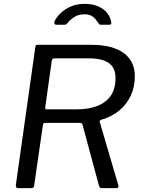

<svg xmlns="http://www.w3.org/2000/svg" viewBox="-20 -974 736 994"><path d="M592 -17Q598 0 581 0H507Q501 0 497.5 -3.5Q494 -7 492 -14L407 -329Q406 -334 402.5 -336Q399 -338 390 -338H214Q203 -338 202 -326L157 -14Q156 -5 152.5 -2.5Q149 0 140 0H75Q67 0 64 -4.5Q61 -9 62 -16L163 -731Q164 -738 166 -740Q168 -742 174 -742H453Q561 -742 619.5 -700Q678 -658 678 -579Q678 -524 657 -479Q636 -434 597.5 -402Q559 -370 507 -355Q500 -352 497.5 -349.5Q495 -347 496 -344L592 -17ZM378 -408Q439 -408 484 -425.5Q529 -443 553.5 -478.5Q578 -514 578 -571Q578 -623 543.5 -647.5Q509 -672 441 -672H262Q251 -672 248 -660L214 -418Q213 -413 215 -410.5Q217 -408 221 -408H378ZM271 -846Q264 -846 262 -851Q260 -856 262 -863Q273 -886 294.5 -906.5Q316 -927 347 -940.5Q378 -954 418 -954Q459 -954 488.5 -941Q518 -928 535 -906.5Q552 -885 556 -858Q557 -853 555 -849.5Q553 -846 546 -846H500Q495 -846 492.5 -850Q490 -854 486 -859Q481 -867 473 -876.5Q465 -886 452 -893Q439 -900 418 -900Q385 -900 363 -885Q341 -870 328 -853Q324 -848 321 -847Q318 -846 314 -846Z"/></svg>

Font: Libre Franklin
Style: Italic
Weight: 400
Italic angle: -8°
Designer: Pablo Impallari, Rodrigo Fuenzalida, Nhung Nguyen
Foundry: Impallari Type
Version: Version 3.000